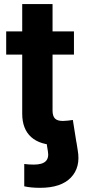

<svg xmlns="http://www.w3.org/2000/svg" viewBox="-20 -692 407 924"><path d="M96.7 204.6V97.2Q107.4 98.6 119.4 99.4Q131.3 100.1 142.6 100.1Q183.1 100.1 199.7 84.2Q216.3 68.4 210.4 35.6L203.6 -6.8H348.1L354 30.8Q368.7 112.8 321.3 162.4Q273.9 211.9 172.9 211.9Q150.4 211.9 130.9 210Q111.3 208 96.7 204.6ZM335.9 -541V-429.2H9.8V-541ZM86.9 -672.4H232.9V-159.7Q232.9 -133.8 244.4 -121.8Q255.9 -109.9 282.7 -109.9Q292 -109.9 307.4 -111.6Q322.8 -113.3 330.6 -114.7L348.1 -4.4Q325.7 1.5 301.8 3.9Q277.8 6.3 255.4 6.3Q172.9 6.3 129.9 -32.5Q86.9 -71.3 86.9 -145Z"/></svg>

Font: Inter 17pt
Style: Bold
Weight: 700
Version: Version 4.001;git-66647c0bb